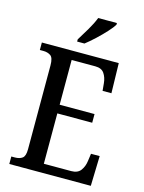

<svg xmlns="http://www.w3.org/2000/svg" viewBox="-136 -1010 817 1090"><g transform="rotate(15 273.0 -465.5)"><path d="M29 0V-44H50Q77 -44 93.5 -56Q110 -68 110 -108V-601Q110 -646 92.5 -658Q75 -670 50 -670H29V-714H481L485 -538H433L429 -581Q426 -615 410 -638.5Q394 -662 357 -662H218V-399H423V-348H218V-52H379Q417 -52 434.5 -76Q452 -100 456 -133L462 -176H513L508 0ZM221 -784Q242 -818 265.5 -857.5Q289 -897 302 -931H412V-921Q402 -904 376.5 -876Q351 -848 320.5 -819.5Q290 -791 264 -771H221Z"/></g></svg>

Font: Noto Serif Armenian Condensed Medium
Style: Regular
Weight: 500
Width: 3
Designer: Monotype Design Team
Foundry: Monotype Imaging Inc.
Version: Version 2.008; ttfautohint (v1.8.4.7-5d5b)